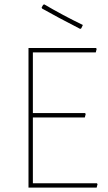

<svg xmlns="http://www.w3.org/2000/svg" viewBox="-20 -856 494 876"><path d="M182 -836Q267 -786 358 -742L351 -727L346 -724Q239 -779 172 -817L170 -822L177 -834ZM422 -20 425 -16 421 0H110V-637H418L421 -633L417 -617H130V-340H368L371 -336L367 -320H130V-20Z"/></svg>

Font: Alegreya Sans SC Thin
Style: Regular
Weight: 100
Designer: Juan Pablo del Peral
Foundry: Huerta Tipografica
Version: Version 2.007